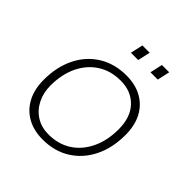

<svg xmlns="http://www.w3.org/2000/svg" viewBox="-196 -881 1042 1042"><g transform="rotate(45 325.0 -360.0)"><path d="M287 12Q219 12 168.5 -16Q118 -44 90 -96.5Q62 -149 62 -222Q62 -321 99.5 -396.5Q137 -472 205 -514Q273 -556 364 -556Q432 -556 482.5 -528Q533 -500 560.5 -448Q588 -396 588 -323Q588 -224 550.5 -148.5Q513 -73 445.5 -30.5Q378 12 287 12ZM290 -30Q366 -30 422 -66.5Q478 -103 509 -168.5Q540 -234 540 -319Q540 -411 491 -462.5Q442 -514 361 -514Q285 -514 228.5 -477.5Q172 -441 141 -376Q110 -311 110 -225Q110 -170 132.5 -125.5Q155 -81 195.5 -55.5Q236 -30 290 -30ZM443 -660 459 -732H515L499 -660ZM293 -660 309 -732H365L349 -660Z"/></g></svg>

Font: Azeret Mono Thin Thin
Style: Italic
Weight: 250
Italic angle: -12°
Version: Version 1.002